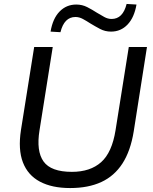

<svg xmlns="http://www.w3.org/2000/svg" viewBox="-20 -943 773 972"><path d="M335 9Q243 9 182 -23.5Q121 -56 96 -121Q71 -186 86 -284L153 -705H247L180 -283Q163 -178 200.5 -125.5Q238 -73 344 -73Q437 -73 492 -122Q547 -171 565 -284L632 -705H724L657 -278Q641 -179 600 -115.5Q559 -52 493 -21.5Q427 9 335 9ZM286 -780 236 -783Q247 -849 281.5 -884.5Q316 -920 366 -920Q396 -920 421.5 -907Q447 -894 470 -879Q490 -867 508 -857Q526 -847 545 -847Q602 -847 621 -923L671 -920Q660 -855 626 -819Q592 -783 542 -783Q512 -783 486.5 -796.5Q461 -810 438 -824Q418 -837 399.5 -847Q381 -857 362 -857Q305 -857 286 -780Z"/></svg>

Font: Mulish ExtraLight Medium
Style: Italic
Weight: 500
Italic angle: -9°
Version: Version 3.603